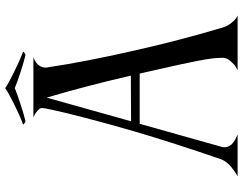

<svg xmlns="http://www.w3.org/2000/svg" viewBox="-118 -819 937 741"><g transform="rotate(-90 350.5 -448.5)"><path d="M252.9 -411.1 429.2 -412.1Q387.2 -592.8 344.2 -736.8ZM450.2 0Q455.6 -2.9 463.6 -7.6Q471.7 -12.2 484.9 -27.1Q498 -42 498 -56.2Q498 -74.7 495.4 -97.9Q492.7 -121.1 485.4 -157.7Q478 -194.3 472.9 -218.3Q467.8 -242.2 455.3 -297.4Q442.9 -352.5 437 -377.9H243.2L153.8 -60.1Q152.8 -57.1 152.8 -49.8Q152.8 -40 157.7 -31.5Q162.6 -22.9 169.9 -17.6Q177.2 -12.2 184.3 -8.3Q191.4 -4.4 196.8 -2.4Q202.1 -0.5 202.1 0H40Q42 -1 45.7 -2.9Q49.3 -4.9 59.1 -11.5Q68.8 -18.1 77.1 -24.9Q85.4 -31.7 93.8 -42.2Q102.1 -52.7 106 -63Q168.9 -245.1 212.9 -395Q244.1 -502 266.6 -589.6Q289.1 -677.2 296.6 -712.9Q304.2 -748.5 304.2 -753.9V-754.9Q304.2 -762.7 295.2 -771Q286.1 -779.3 277.3 -783.7L268.1 -788.1H500Q498.5 -787.6 495.8 -786.6Q493.2 -785.6 486.1 -781.7Q479 -777.8 473.9 -772.9Q468.8 -768.1 464.4 -759.5Q460 -751 460 -741.2Q460 -740.2 460.4 -737.8Q460.9 -735.4 460.9 -733.9Q483.4 -583.5 526.9 -394Q564.9 -224.6 615.2 -56.2Q620.6 -38.6 632.1 -24.4Q643.6 -10.3 652.3 -4.9L661.1 0ZM521 -828.1Q523.9 -827.1 515.1 -821.3Q510.3 -818.4 507.8 -818.8Q484.9 -824.2 445.3 -836.9Q405.8 -849.6 380.9 -859.9Q356 -849.6 316.4 -836.9Q276.9 -824.2 253.9 -818.8Q249.5 -817.9 242.7 -824.7Q239.7 -827.6 241.2 -828.1Q275.9 -840.8 321 -863.5Q366.2 -886.2 380.9 -897Q394.5 -886.7 440.2 -864Q485.8 -841.3 521 -828.1Z"/></g></svg>

Font: Anticva
Style: Regular
Weight: 400
Version: Version 1.000